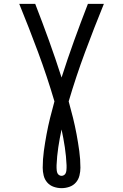

<svg xmlns="http://www.w3.org/2000/svg" viewBox="-20 -755 640 998"><path d="M300 223Q279 223 259 216Q239 209 225.5 193.5Q212 178 207 157.5Q202 137 202 117Q202 73 208 29.5Q214 -14 222 -57Q230 -100 240.5 -142.5Q251 -185 263 -228Q225 -357 178 -483.5Q131 -610 80 -735H163Q200 -640 234.5 -544.5Q269 -449 300 -352Q331 -449 365.5 -544.5Q400 -640 437 -735H520Q469 -610 422 -483.5Q375 -357 337 -228Q349 -185 359.5 -142.5Q370 -100 378 -57Q386 -14 392 29.5Q398 73 398 117Q398 137 393 157.5Q388 178 374.5 193.5Q361 209 341 216Q321 223 300 223ZM300 159Q307 159 313 155Q319 151 321.5 145Q324 139 325 132Q326 125 326 118V104Q324 57 317 10.5Q310 -36 300 -82Q290 -36 283 10.5Q276 57 274 104V118Q274 125 275 132Q276 139 278.5 145Q281 151 287 155Q293 159 300 159Z"/></svg>

Font: Iosevka Extended
Style: Regular
Weight: 400
Width: 7
Monospace: yes
Designer: Belleve Invis
Foundry: Belleve Invis
Version: Version 32.5.0; ttfautohint (v1.8.4)